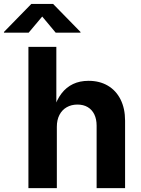

<svg xmlns="http://www.w3.org/2000/svg" viewBox="-84 -969 726 989"><path d="M208.8 0H62.4V-727.5H206.2V-409.6H194.2Q208.7 -456 233 -487.7Q257.3 -519.4 292.1 -536.1Q327 -552.7 372.3 -552.7Q428.8 -552.7 471.2 -527.9Q513.6 -503.1 537 -456.6Q560.3 -410.1 560.3 -347.2V0H413.7V-321.7Q413.7 -355.3 401.8 -379.8Q389.9 -404.2 367.7 -417.3Q345.6 -430.4 314.9 -430.4Q283.8 -430.4 259.8 -416.7Q235.8 -403.1 222.3 -377.3Q208.8 -351.5 208.8 -316.1ZM-63.6 -800.8V-804.4L77.3 -948.7H189.5L330.6 -804.4V-800.8H202.8L133.5 -883.8L63.7 -800.8Z"/></svg>

Font: Raveo Variable
Style: Regular
Weight: 400
Designer: Jakub Foglar, Rasmus Andersson (Inter)
Foundry: Jakubfoglar.com
Version: Version 1.000;Glyphs 3.2.3 (3260)